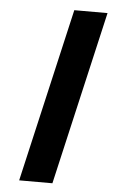

<svg xmlns="http://www.w3.org/2000/svg" viewBox="-52 -736 453 771"><g transform="rotate(5 175.0 -350.0)"><path d="M55 0 216 -700H350L189 0Z"/></g></svg>

Font: Titillium Web
Style: Bold Italic
Weight: 700
Italic angle: -13°
Version: Version 1.001;PS 57.000;hotconv 1.0.70;makeotf.lib2.5.55311